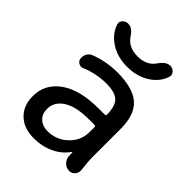

<svg xmlns="http://www.w3.org/2000/svg" viewBox="-215 -858 980 980"><g transform="rotate(45 275.5 -367.5)"><path d="M377.9 -706.1Q405.3 -745.1 433.6 -745.1Q451.2 -745.1 463.4 -731.9Q475.6 -718.8 470.7 -703.1Q455.1 -651.4 403.8 -618.2Q352.5 -585 281.7 -585Q210.9 -585 160.2 -618.2Q109.4 -651.4 92.8 -703.1Q87.9 -718.8 100.1 -731.9Q112.3 -745.1 129.9 -745.1Q161.1 -745.1 185.5 -706.1Q216.8 -660.2 281.7 -660.2Q346.7 -660.2 377.9 -706.1ZM332 -257.8Q242.2 -257.8 193.4 -227.1Q144.5 -196.3 144.5 -144.5Q144.5 -107.4 167.5 -86.4Q190.4 -65.4 226.6 -65.4Q290 -65.4 335.9 -108.9Q381.8 -152.3 381.8 -214.8V-249Q381.8 -257.8 373 -257.8ZM202.1 9.8Q130.9 9.8 88.9 -30.3Q46.9 -70.3 46.9 -139.6Q46.9 -226.6 120.6 -279.3Q194.3 -332 332 -332H373Q381.8 -332 381.8 -340.8Q380.9 -401.4 355.5 -425.8Q330.1 -450.2 266.6 -450.2Q195.3 -450.2 127.9 -421.9Q114.3 -416 100.6 -422.9Q86.9 -429.7 84 -445.3Q81.1 -462.9 89.4 -479Q97.7 -495.1 114.3 -502Q187.5 -530.3 266.6 -530.3Q379.9 -530.3 431.2 -484.9Q482.4 -439.5 482.4 -339.8V-139.6Q482.4 -100.6 489.3 -46.9Q491.2 -29.3 479 -14.6Q466.8 0 449.2 0Q427.7 0 412.6 -14.2Q397.5 -28.3 394.5 -47.9Q393.6 -52.7 393.6 -63.5Q393.6 -74.2 392.6 -79.1Q392.6 -80.1 391.6 -80.1Q389.6 -80.1 389.6 -79.1Q361.3 -37.1 312 -13.7Q262.7 9.8 202.1 9.8Z"/></g></svg>

Font: Rounded Mgen+ 2p medium
Style: Regular
Weight: 500
Designer: [Source Han Sans]
Ryoko NISHIZUKA  (kana & ideographs); Paul D. Hunt (Latin, Greek & Cyrillic); Wenlong ZHANG  (bopomofo
Version: Version 1.059.20150602